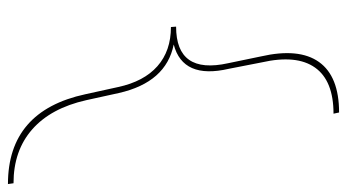

<svg xmlns="http://www.w3.org/2000/svg" viewBox="-275 -536 873 483"><g transform="rotate(-90 161.5 -294.5)"><path d="M244 -157 261 -75Q283 21 247 71.5Q211 122 120 122L117 108Q200 108 233 61.5Q266 15 246 -73L230 -155Q203 -271 291 -294Q196 -313 169 -432L151 -514Q131 -603 77.5 -650Q24 -697 -58 -697L-60 -711Q124 -711 166 -516L184 -434Q198 -369 236.5 -335Q275 -301 335 -301L336 -288Q215 -288 244 -157Z"/></g></svg>

Font: EauTestInfant Thin
Style: Italic
Weight: 250
Italic angle: -12°
Designer: Christian Thalmann (Catharsis Fonts)
Version: Version 0.001;PS 000.001;hotconv 1.0.88;makeotf.lib2.5.64775